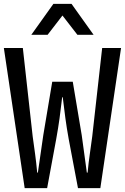

<svg xmlns="http://www.w3.org/2000/svg" viewBox="-24 -976 648 996"><path d="M104 0 -4 -727H94.5L145.5 -268.5Q152 -221.5 158 -177.8Q164 -134 169 -80.5H172.5L200.5 -274.5L247 -552H353.5L400 -274.5L426.5 -80.5H430.5Q435.5 -134 442 -177.8Q448.5 -221.5 454.5 -268.5L506 -727H604L496.5 0H380.5L332.5 -254Q322 -312 315.2 -362.8Q308.5 -413.5 301.5 -471.5H298.5Q292 -413.5 285 -362.8Q278 -312 267.5 -254L220.5 0ZM138.5 -795.5 253 -956H347L461.5 -795.5H377.5L300 -895.5L223 -795.5Z"/></svg>

Font: Spline Sans Mono
Style: Regular
Weight: 400
Monospace: yes
Designer: Eben Sorkin, Mirko Velimirovic
Foundry: Sorkin Type
Version: Version 1.004